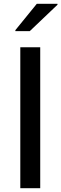

<svg xmlns="http://www.w3.org/2000/svg" viewBox="-20 -992 323 1012"><path d="M87 0V-743H192V0ZM61 -828V-833L174 -972H283V-967L137 -828Z"/></svg>

Font: Saira SemiExpanded Medium
Style: Regular
Weight: 500
Width: 6
Designer: Hector Gatti with collaboration of the Omnibus-Type team
Foundry: Omnibus-Type
Version: Version 1.101